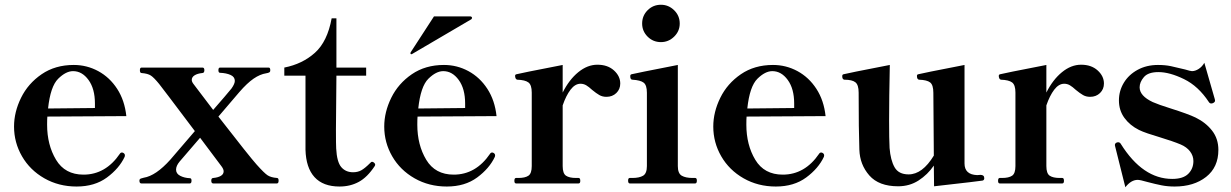

<svg xmlns="http://www.w3.org/2000/svg" viewBox="-20 -771 5174 807"><path d="M505 -118 504 -112Q481 -63 429.5 -25Q378 13 302 13Q227 13 166.5 -21.5Q106 -56 72.5 -114Q39 -172 39 -239Q39 -300 68.5 -360Q98 -420 155 -459Q212 -498 290 -498Q345 -498 393 -472Q441 -446 472.5 -397.5Q504 -349 511 -283L179 -281Q178 -271 178 -247Q178 -162 215.5 -99.5Q253 -37 331 -37Q424 -37 484 -125Q487 -130 493 -130Q495 -130 499 -128Q505 -124 505 -118ZM182 -315 379 -317V-336Q379 -398 352 -435Q325 -472 287 -472Q257 -472 224.5 -440Q192 -408 182 -315Z M1151 -12Q1151 0 1144 0H876Q868 0 868 -12Q868 -23 877 -23Q897 -25 908.5 -32Q920 -39 920 -51Q920 -60 911 -72L821 -192L735 -92Q720 -74 720 -58Q720 -41 737.5 -32Q755 -23 778 -22Q785 -22 785 -12Q785 0 778 0H574Q566 0 566 -12Q566 -17 569 -19Q572 -21 577 -22Q582 -23 584 -24Q635 -32 696 -100L799 -220Q662 -402 649 -418Q627 -445 614 -453.5Q601 -462 575 -464Q568 -464 568 -476Q568 -487 575 -487H831Q839 -487 839 -476Q839 -464 830 -464Q810 -462 798 -454.5Q786 -447 786 -435Q786 -427 794 -417Q804 -403 876 -309Q932 -373 953 -399Q967 -419 967 -431Q967 -448 949 -456Q931 -464 905 -465Q898 -465 898 -476Q898 -487 905 -487H1109Q1116 -487 1116 -476Q1116 -470 1113.5 -468Q1111 -466 1106 -464.5Q1101 -463 1099 -463Q1073 -459 1046 -440.5Q1019 -422 986 -384L898 -281Q1030 -111 1058 -80Q1091 -43 1105 -34Q1119 -25 1144 -23Q1151 -23 1151 -12Z M1264 -142V-453H1175V-487Q1251 -502 1303.5 -549Q1356 -596 1374 -694H1394V-487H1519V-453H1394L1392 -227Q1392 -160 1393 -147Q1396 -90 1414.5 -68.5Q1433 -47 1464 -47Q1484 -47 1499 -55.5Q1514 -64 1535 -85Q1540 -91 1544 -91Q1548 -91 1552.5 -87Q1557 -83 1557 -79Q1557 -77 1555 -73Q1524 -26 1488 -6.5Q1452 13 1407 13Q1338 13 1302 -26.5Q1266 -66 1264 -142Z M2061 -118 2060 -112Q2037 -63 1985.5 -25Q1934 13 1858 13Q1783 13 1722.5 -21.5Q1662 -56 1628.5 -114Q1595 -172 1595 -239Q1595 -300 1624.5 -360Q1654 -420 1711 -459Q1768 -498 1846 -498Q1901 -498 1949 -472Q1997 -446 2028.5 -397.5Q2060 -349 2067 -283L1735 -281Q1734 -271 1734 -247Q1734 -162 1771.5 -99.5Q1809 -37 1887 -37Q1980 -37 2040 -125Q2043 -130 2049 -130Q2051 -130 2055 -128Q2061 -124 2061 -118ZM1738 -315 1935 -317V-336Q1935 -398 1908 -435Q1881 -472 1843 -472Q1813 -472 1780.5 -440Q1748 -408 1738 -315ZM1961 -690Q1964 -693 1964 -696Q1964 -698 1962 -700Q1960 -702 1957 -702H1804L1706 -551L1705 -547Q1705 -546 1706 -544.5Q1707 -543 1709 -543L1712 -544Z M2587 -420Q2587 -396 2570.5 -380Q2554 -364 2529 -364Q2512 -364 2499 -371.5Q2486 -379 2469 -393Q2455 -406 2444 -412.5Q2433 -419 2420 -419Q2397 -419 2378 -394Q2359 -369 2345 -328V-73Q2345 -42 2359 -32.5Q2373 -23 2401 -23H2412Q2419 -23 2419 -11Q2419 0 2412 0H2149Q2142 0 2142 -11Q2142 -23 2149 -23H2159Q2187 -23 2201 -32.5Q2215 -42 2215 -73V-382Q2215 -414 2201 -424.5Q2187 -435 2154 -436Q2149 -437 2147 -442Q2145 -447 2145 -452Q2145 -458 2151 -459Q2160 -462 2345 -498V-382Q2372 -436 2410.5 -467.5Q2449 -499 2491 -499Q2534 -499 2560.5 -475Q2587 -451 2587 -420Z M2679 -672Q2679 -705 2702 -728Q2725 -751 2758 -751Q2790 -751 2813.5 -728Q2837 -705 2837 -672Q2837 -640 2813.5 -617Q2790 -594 2758 -594Q2725 -594 2702 -617Q2679 -640 2679 -672ZM2627 0Q2620 0 2620 -12Q2620 -23 2627 -23H2638Q2667 -23 2683 -32.5Q2699 -42 2699 -73V-381Q2699 -413 2685.5 -423.5Q2672 -434 2638 -436Q2629 -436 2629 -451Q2629 -458 2635 -459Q2645 -462 2829 -498V-73Q2829 -42 2845.5 -32.5Q2862 -23 2891 -23H2902Q2909 -23 2909 -12Q2909 0 2902 0Z M3444 -118 3443 -112Q3420 -63 3368.5 -25Q3317 13 3241 13Q3166 13 3105.5 -21.5Q3045 -56 3011.5 -114Q2978 -172 2978 -239Q2978 -300 3007.5 -360Q3037 -420 3094 -459Q3151 -498 3229 -498Q3284 -498 3332 -472Q3380 -446 3411.5 -397.5Q3443 -349 3450 -283L3118 -281Q3117 -271 3117 -247Q3117 -162 3154.5 -99.5Q3192 -37 3270 -37Q3363 -37 3423 -125Q3426 -130 3432 -130Q3434 -130 3438 -128Q3444 -124 3444 -118ZM3121 -315 3318 -317V-336Q3318 -398 3291 -435Q3264 -472 3226 -472Q3196 -472 3163.5 -440Q3131 -408 3121 -315Z M4117 -22Q4117 -14 4110 -12Q4101 -10 3906 12L3905 -75Q3879 -37 3841 -12.5Q3803 12 3755 12Q3674 12 3634 -33.5Q3594 -79 3592 -142Q3589 -224 3589 -382Q3589 -414 3575.5 -425Q3562 -436 3529 -436Q3520 -437 3520 -451Q3520 -458 3526 -459Q3535 -462 3720 -498Q3717 -359 3717 -263Q3717 -185 3719 -149Q3723 -98 3740 -68Q3757 -38 3799 -38Q3857 -38 3905 -117L3903 -381Q3903 -414 3889.5 -424.5Q3876 -435 3843 -436Q3834 -437 3834 -452Q3834 -458 3840 -459Q3849 -462 4034 -498V-84Q4034 -37 4087 -35L4101 -36Q4117 -36 4117 -22Z M4620 -420Q4620 -396 4603.5 -380Q4587 -364 4562 -364Q4545 -364 4532 -371.5Q4519 -379 4502 -393Q4488 -406 4477 -412.5Q4466 -419 4453 -419Q4430 -419 4411 -394Q4392 -369 4378 -328V-73Q4378 -42 4392 -32.5Q4406 -23 4434 -23H4445Q4452 -23 4452 -11Q4452 0 4445 0H4182Q4175 0 4175 -11Q4175 -23 4182 -23H4192Q4220 -23 4234 -32.5Q4248 -42 4248 -73V-382Q4248 -414 4234 -424.5Q4220 -435 4187 -436Q4182 -437 4180 -442Q4178 -447 4178 -452Q4178 -458 4184 -459Q4193 -462 4378 -498V-382Q4405 -436 4443.5 -467.5Q4482 -499 4524 -499Q4567 -499 4593.5 -475Q4620 -451 4620 -420Z M4667 -156 4666 -161Q4666 -169 4674 -172Q4676 -173 4680 -173Q4687 -173 4691 -166Q4783 -19 4907 -19Q4953 -19 4974.5 -40.5Q4996 -62 4996 -94Q4996 -116 4982 -134.5Q4968 -153 4942 -164Q4911 -177 4852 -195Q4828 -202 4804.5 -210Q4781 -218 4767 -225Q4729 -244 4706 -275.5Q4683 -307 4683 -349Q4683 -389 4703.5 -423Q4724 -457 4761.5 -477.5Q4799 -498 4847 -498Q4877 -498 4901 -493Q4925 -488 4961 -479Q4984 -472 4990 -472Q5004 -472 5018.5 -481.5Q5033 -491 5042 -507L5086 -354L5087 -348Q5087 -342 5079 -338Q5075 -336 5071 -336Q5065 -336 5061 -342Q5017 -409 4956.5 -438.5Q4896 -468 4849 -468Q4806 -468 4788 -447Q4770 -426 4770 -404Q4770 -368 4825 -342Q4850 -331 4898 -316Q4974 -292 5005 -277Q5048 -256 5074.5 -222Q5101 -188 5101 -141Q5101 -68 5049.5 -27.5Q4998 13 4917 13Q4888 13 4862.5 8Q4837 3 4803 -6Q4772 -15 4762 -15Q4734 -15 4710 16Z"/></svg>

Font: Shippori Mincho ExtraBold
Style: Regular
Weight: 800
Designer: FONTDASU
Foundry: FONTDASU / Google Inc. / but / Adobe
Version: Version 3.110; ttfautohint (v1.8.3)